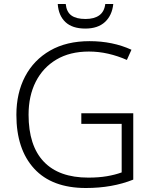

<svg xmlns="http://www.w3.org/2000/svg" viewBox="-20 -931 764 961"><path d="M387 -364H647V-32Q542 10 410 10Q240 10 151 -87Q62 -184 62 -356Q62 -465 105.5 -548Q149 -631 231 -678Q313 -725 428 -725Q544 -725 638 -682L615 -631Q570 -651 522 -662Q474 -673 425 -673Q330 -673 262.5 -633Q195 -593 159 -522Q123 -451 123 -357Q123 -202 199 -122Q275 -42 422 -42Q474 -42 515 -49Q556 -56 589 -68V-311H387ZM547 -911Q541 -854 505.5 -821Q470 -788 407 -788Q342 -788 307.5 -820.5Q273 -853 269 -911H309Q313 -871 337.5 -853.5Q362 -836 408 -836Q451 -836 476.5 -854Q502 -872 507 -911Z"/></svg>

Font: Noto Sans Sinhala Light
Style: Regular
Weight: 300
Designer: Jelle Bosma - Monotype Design Team
Foundry: Monotype Imaging Inc.
Version: Version 2.006; ttfautohint (v1.8.4.7-5d5b)